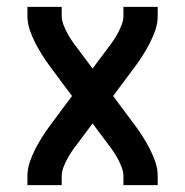

<svg xmlns="http://www.w3.org/2000/svg" viewBox="-20 -540 540 560"><path d="M60 0V-26Q60 -47 66.5 -66.5Q73 -86 82.5 -104.5Q92 -123 103 -140.5Q114 -158 126 -174L190 -260L126 -346Q114 -362 103 -379.5Q92 -397 82.5 -415.5Q73 -434 66.5 -453.5Q60 -473 60 -494V-520H160V-494Q160 -481 165 -468Q170 -455 176.5 -443Q183 -431 190.5 -420Q198 -409 206 -399L250 -340L294 -399Q302 -409 309.5 -420Q317 -431 323.5 -443Q330 -455 335 -468Q340 -481 340 -494V-520H440V-494Q440 -473 433.5 -453.5Q427 -434 417.5 -415.5Q408 -397 397 -379.5Q386 -362 374 -346L310 -260L374 -174Q386 -158 397 -140.5Q408 -123 417.5 -104.5Q427 -86 433.5 -66.5Q440 -47 440 -26V0H340V-26Q340 -39 335 -52Q330 -65 323.5 -77Q317 -89 309.5 -100Q302 -111 294 -121L250 -180L206 -121Q198 -111 190.5 -100Q183 -89 176.5 -77Q170 -65 165 -52Q160 -39 160 -26V0Z"/></svg>

Font: Iosevka Term Curly Semibold
Style: Regular
Weight: 600
Designer: Belleve Invis
Foundry: Belleve Invis
Version: Version 32.3.0